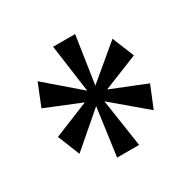

<svg xmlns="http://www.w3.org/2000/svg" viewBox="-99 -857 580 582"><g transform="rotate(-30 191.5 -566.0)"><path d="M154 -372H231L206 -539L322 -441L353 -517L231 -566L353 -615L322 -691L206 -594L231 -760H154L177 -593L61 -693L30 -616L153 -566L30 -516L61 -439L177 -539Z"/></g></svg>

Font: Noto Serif Khmer ExtraCondensed Medium
Style: Regular
Weight: 500
Width: 2
Designer: Danh Hong and the Monotype Design Team
Foundry: Monotype Imaging Inc.
Version: Version 2.004